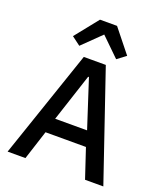

<svg xmlns="http://www.w3.org/2000/svg" viewBox="-167 -1054 996 1165"><g transform="rotate(20 331.0 -472.0)"><path d="M522 0 459 -189H198L137 0H22L260 -698H402L640 0ZM331 -594H326L225 -286H431ZM385 -944 505 -794 449 -752 330 -868 211 -752 155 -794 275 -944Z"/></g></svg>

Font: IBM Plex Sans Hebrew Medm
Style: Regular
Weight: 500
Designer: Mike Abbink, Paul van der Laan, Pieter van Rosmalen, Yanek Iontef
Foundry: Bold Monday
Version: Version 1.3